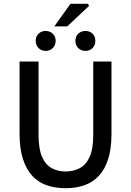

<svg xmlns="http://www.w3.org/2000/svg" viewBox="-20 -979 690 1011"><path d="M325 12Q272 12 227.5 -3Q183 -18 151 -52Q119 -86 101 -141Q83 -196 83 -274V-655H183V-269Q183 -195 201.5 -153Q220 -111 252.5 -93.5Q285 -76 325 -76Q367 -76 400 -93.5Q433 -111 452 -153Q471 -195 471 -269V-655H567V-274Q567 -196 549.5 -141Q532 -86 499.5 -52Q467 -18 423 -3Q379 12 325 12ZM220 -711Q198 -711 183 -726Q168 -741 168 -764Q168 -787 183 -801.5Q198 -816 220 -816Q243 -816 258 -801.5Q273 -787 273 -764Q273 -741 258 -726Q243 -711 220 -711ZM430 -711Q407 -711 392 -726Q377 -741 377 -764Q377 -787 392 -801.5Q407 -816 430 -816Q453 -816 467.5 -801.5Q482 -787 482 -764Q482 -741 467.5 -726Q453 -711 430 -711ZM266 -840 351 -959H443L449 -948L334 -840Z"/></svg>

Font: Source Sans 3 ExtraLight Medium
Style: Regular
Weight: 500
Version: Version 3.052;hotconv 1.1.0;makeotfexe 2.6.0